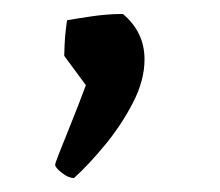

<svg xmlns="http://www.w3.org/2000/svg" viewBox="-20 -133 315 275"><path d="M86 122Q78 122 68.5 114.5Q59 107 59 103Q59 101 64.5 87Q70 73 77.5 54.5Q85 36 92 18Q99 0 103 -11L72 -53Q72 -56 72.5 -68.5Q73 -81 74.5 -92.5Q76 -104 76 -104Q87 -106 110.5 -109.5Q134 -113 156 -113Q187 -87 187 -48Q187 -18 170.5 14Q154 46 130.5 74.5Q107 103 86 122Z"/></svg>

Font: Labrada Medium
Style: Regular
Weight: 500
Designer: Mercedes Jáuregui
Foundry: Omnibus-Type Team
Version: Version 1.000; ttfautohint (v1.8.4.7-5d5b)